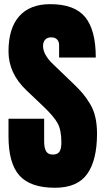

<svg xmlns="http://www.w3.org/2000/svg" viewBox="-20 -887 501 915"><path d="M242.2 7.8Q125 7.8 72.8 -50.3Q20.5 -108.4 20.5 -237.3V-321.3H190.4V-213.9Q190.4 -182.1 199.7 -166.3Q209 -150.4 231 -150.4Q253.9 -150.4 263.2 -163.8Q272.5 -177.2 272.5 -209Q272.5 -266.1 255.1 -298.8Q237.8 -331.5 184.1 -382.3L106.9 -455.6Q20.5 -537.1 20.5 -642.1Q20.5 -752 71.5 -809.6Q122.6 -867.2 219.2 -867.2Q335.4 -867.2 386 -805.4Q436.5 -743.7 436.5 -612.8H261.7V-671.9Q261.7 -689.5 251.7 -699.2Q241.7 -709 224.6 -709Q205.1 -709 195.1 -697.8Q185.1 -686.5 185.1 -668Q185.1 -626.5 233.4 -580.6L332.5 -485.4Q358.9 -460 375.2 -440.4Q391.6 -420.9 408.9 -392.3Q426.3 -363.8 434.3 -328.6Q442.4 -293.5 442.4 -250.5Q442.4 -123.5 395.5 -57.9Q348.6 7.8 242.2 7.8Z"/></svg>

Font: Anton
Style: Regular
Weight: 400
Designer: Vernon Adams, Tural Alisoy
Foundry: Vernon Adams
Version: Version 2.300